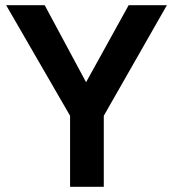

<svg xmlns="http://www.w3.org/2000/svg" viewBox="-20 -717 665 737"><path d="M249 0V-272.6L3.6 -697H151.6L310.4 -401.4L473.8 -697H620.6L378.4 -272.6V0Z"/></svg>

Font: Hanken Grotesk
Style: Regular
Weight: 400
Designer: Alfredo Marco Pradil
Foundry: Hanken Design Co.
Version: Version 3.013